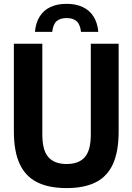

<svg xmlns="http://www.w3.org/2000/svg" viewBox="-20 -967 688 997"><path d="M326 9.7Q233.6 9.7 172.8 -20.7Q112.1 -51.1 82 -116.2Q52 -181.3 52 -285.3V-740H199.8V-268.4Q199.8 -185.9 231.5 -150.6Q263.2 -115.3 326 -115.3Q388.9 -115.3 420.2 -150.6Q451.5 -185.9 451.5 -268.4V-740H596.1V-285.3Q596.1 -181.3 566.9 -116.2Q537.6 -51.1 477.6 -20.7Q417.7 9.7 326 9.7ZM161.4 -801.6Q165.7 -849.1 186.2 -881.5Q206.6 -913.9 241.9 -930.5Q277.2 -947.1 325.7 -947.1Q374.1 -947.1 409.6 -930.4Q445 -913.8 465.6 -881.3Q486.2 -848.9 490.5 -801.6H400.7Q396.1 -840.4 377.9 -856.8Q359.8 -873.2 325.7 -873.2Q291.9 -873.2 273.7 -856.8Q255.6 -840.4 251.2 -801.6Z"/></svg>

Font: Encode Sans Condensed Thin
Style: Regular
Weight: 100
Width: 3
Designer: Multiple Designers
Foundry: Impallari Type
Version: Version 3.002